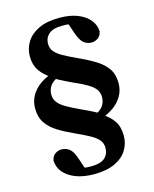

<svg xmlns="http://www.w3.org/2000/svg" viewBox="-117 -753 752 940"><g transform="rotate(-15 259.0 -283.0)"><path d="M243 109Q189 109 149.5 93.5Q110 78 89 52Q68 26 67 -7Q72 -31 87.5 -40.5Q103 -50 118 -50Q140 -50 158 -36.5Q176 -23 189 18L211 83L164 55Q183 62 199 65Q215 68 237 68Q286 68 307.5 49Q329 30 329 -2Q329 -25 315.5 -41.5Q302 -58 275 -73Q248 -88 208 -106Q159 -128 122.5 -150.5Q86 -173 66 -203Q46 -233 46 -276Q46 -312 62 -340.5Q78 -369 107.5 -390.5Q137 -412 178 -424V-436L194 -396Q166 -384 153 -365Q140 -346 140 -321Q140 -299 153 -282Q166 -265 193 -249.5Q220 -234 263 -214Q282 -206 296.5 -198.5Q311 -191 325 -184Q339 -177 354 -167L356 -162Q391 -140 411 -111Q431 -82 431 -35Q431 4 410.5 37Q390 70 348 89.5Q306 109 243 109ZM274 -675Q329 -675 367.5 -659.5Q406 -644 427 -618Q448 -592 449 -560Q444 -536 428.5 -526.5Q413 -517 398 -517Q376 -517 358.5 -530.5Q341 -544 327 -585L305 -650L353 -621Q334 -629 318.5 -631.5Q303 -634 280 -634Q232 -634 210.5 -615Q189 -596 189 -566Q189 -543 202.5 -526.5Q216 -510 243 -495Q270 -480 309 -462Q360 -439 396.5 -416.5Q433 -394 453 -364.5Q473 -335 473 -291Q473 -256 456.5 -227Q440 -198 410.5 -177Q381 -156 341 -143V-133L324 -172Q350 -183 363.5 -202Q377 -221 377 -246Q377 -269 365 -285.5Q353 -302 326 -318Q299 -334 255 -353Q236 -362 220.5 -369.5Q205 -377 191.5 -384.5Q178 -392 163 -401L161 -406Q126 -429 106.5 -458Q87 -487 87 -530Q87 -569 107.5 -602Q128 -635 169.5 -655Q211 -675 274 -675Z"/></g></svg>

Font: Source Serif 4 36pt
Style: Bold
Weight: 700
Designer: Frank Grießhammer
Foundry: Adobe Systems Incorporated
Version: Version 4.004;hotconv 1.0.116;makeotfexe 2.5.65601